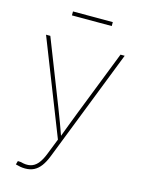

<svg xmlns="http://www.w3.org/2000/svg" viewBox="-133 -775 790 1058"><g transform="rotate(15 262.5 -246.0)"><path d="M62.5 197.8 68.4 177.2 85.9 178.2Q116.7 187 140.6 181.6Q164.6 176.3 182.9 154.8Q201.2 133.3 215.8 95.2L251 5.9L38.1 -535.6H62.5L208 -164.1Q223.1 -125.5 237.3 -87.2Q251.5 -48.8 265.1 -10.3H258.8Q273.4 -48.8 287.8 -87.2Q302.2 -125.5 317.4 -164.1L462.9 -535.6H486.8L236.8 103.5Q222.7 139.6 205.6 162.4Q188.5 185.1 167 195.8Q145.5 206.5 117.2 206.5Q103.5 206.5 90.6 204.3Q77.6 202.1 62.5 197.8ZM375.5 -697.8V-675.3H148.4V-697.8Z"/></g></svg>

Font: Inter 20pt Thin
Style: Regular
Weight: 250
Version: Version 4.001;git-66647c0bb